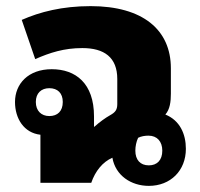

<svg xmlns="http://www.w3.org/2000/svg" viewBox="-20 -597 654 627"><path d="M587 -111C587 -160 567 -204 520 -223C535 -240 538 -265 538 -291V-374C538 -500 446 -577 276 -577C183 -577 110 -558 51 -532L95 -404C143 -425 189 -440 249 -440C320 -440 363 -410 363 -339V-257C363 -238 356 -230 340 -221C324 -212 306 -199 288 -183H287V-217C287 -325 227 -371 149 -371C72 -371 29 -323 29 -264C29 -210 58 -163 112 -157V0H278C291 -38 315 -68 347 -82C357 -24 408 10 466 10C537 10 587 -40 587 -111ZM141 -218C115 -218 97 -235 97 -264C97 -293 115 -309 141 -309C168 -309 185 -293 185 -264C185 -234 168 -218 141 -218ZM466 -57C438 -57 422 -75 422 -105C422 -119 425 -134 431 -147C441 -152 453 -154 465 -154C493 -154 510 -135 510 -105C510 -74 493 -57 466 -57Z"/></svg>

Font: Noto Sans Thai Looped SemiCondensed Black
Style: Regular
Weight: 900
Width: 4
Designer: Sasikarn Vongin, Ben Mitchell
Foundry: The Fontpad Ltd
Version: Version 1.001